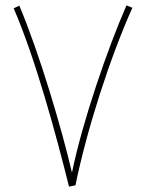

<svg xmlns="http://www.w3.org/2000/svg" viewBox="-20 -694 543 715"><path d="M237 1 261 -4C303 -210 389 -478 473 -665L451 -674C381 -514 287 -242 248 -51C210 -215 128 -492 52 -673L31 -663C113 -473 189 -192 237 1Z"/></svg>

Font: Noto Sans Arabic SemCond Thin
Style: Regular
Weight: 100
Width: 4
Designer: Monotype Design Team, Nadine Chahine, Nizar Qandah and Khaled Hosny
Foundry: Monotype Imaging Inc.
Version: Version 2.012